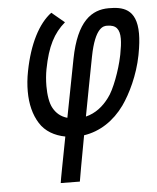

<svg xmlns="http://www.w3.org/2000/svg" viewBox="-51 -554 647 792"><g transform="rotate(-5 272.0 -158.0)"><path d="M295.9 -70.8C312 -155.3 328.6 -245.1 342.3 -314.5C365.7 -436 401.9 -436.5 415 -436.5H415.5C453.1 -436.5 467.3 -417.5 467.3 -378.4C467.3 -360.8 464.4 -339.4 459.5 -314L457.5 -304.7C446.8 -252.4 417.5 -169.9 392.1 -138.7C368.2 -106.4 336.4 -80.6 295.9 -70.8ZM281.7 5.4C348.1 -4.4 406.7 -43 449.7 -103C481.9 -148.4 518.1 -223.1 533.7 -303.2L534.7 -308.6C541 -341.8 543.9 -369.6 543.9 -392.6C543.9 -498 483.9 -507.8 428.2 -507.8C357.9 -507.8 295.4 -466.3 265.6 -312.5L219.2 -72.3C191.9 -80.1 173.8 -96.2 161.6 -118.2C149.4 -139.2 144.5 -174.3 144.5 -210C144.5 -234.4 147 -259.3 150.9 -279.8C168.9 -373.5 196.3 -424.8 243.7 -465.8L190.9 -509.8C137.7 -470.2 95.7 -389.2 74.2 -277.8C68.4 -248.5 65.9 -220.7 65.9 -194.8C65.9 -142.6 77.1 -97.7 99.6 -62C122.1 -25.4 160.6 -4.4 204.1 3.9C185.1 103 169.4 183.1 168.5 193.4L247.6 194.3C249 184.1 263.2 105 281.7 5.4Z"/></g></svg>

Font: Fantasque Sans Mono
Style: RegItalic
Weight: 400
Italic angle: -11°
Monospace: yes
Designer: Jany Belluz
Version: Version 1.6.3